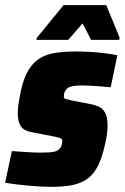

<svg xmlns="http://www.w3.org/2000/svg" viewBox="-32 -718 485 746"><path d="M167 8Q138 8 105 5.5Q72 3 41.5 -0.5Q11 -4 -12 -8L14 -131Q28 -130 43 -129Q58 -128 73 -127Q88 -126 101 -125.5Q114 -125 124 -125Q144 -125 159 -126Q174 -127 184 -130Q194 -133 200 -141Q205 -146 207.5 -153Q210 -160 210 -171Q210 -178 203 -181Q196 -184 176 -188L88 -205Q61 -210 49 -227.5Q37 -245 37 -279Q37 -299 41 -321.5Q45 -344 49 -365Q60 -415 78.5 -445.5Q97 -476 123.5 -492Q150 -508 185.5 -513Q221 -518 265 -518Q294 -518 324 -516Q354 -514 380.5 -510.5Q407 -507 424 -503L398 -379Q378 -381 357 -382.5Q336 -384 319 -385Q302 -386 292 -386Q272 -386 258.5 -384.5Q245 -383 236.5 -379Q228 -375 224 -368Q220 -364 218 -357.5Q216 -351 216 -343Q216 -336 221.5 -334Q227 -332 245 -328L317 -314Q335 -311 351 -304Q367 -297 376.5 -280Q386 -263 386 -229Q386 -216 383.5 -196.5Q381 -177 376 -157Q364 -102 346.5 -69.5Q329 -37 303.5 -20.5Q278 -4 244.5 2Q211 8 167 8ZM109 -563 111 -571 215 -698H381L433 -571L431 -563H322L289 -627L233 -563Z"/></svg>

Font: Saira SemiCondensed Black
Style: Italic
Weight: 900
Width: 4
Italic angle: -12°
Designer: Hector Gatti with collaboration of the Omnibus-Type team
Foundry: Omnibus-Type
Version: Version 1.101